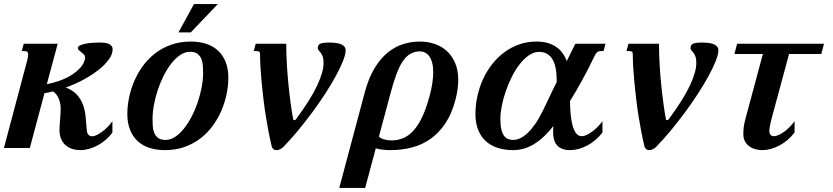

<svg xmlns="http://www.w3.org/2000/svg" viewBox="-42 -736 4142 955"><path d="M92.8 -433.6Q95.2 -443.8 96.7 -451.4Q98.1 -459 98.1 -464.4Q98.1 -474.6 93.5 -478.3Q88.9 -481.9 80.1 -481.9H66.4L76.2 -518.6H245.1L190.9 -317.4Q220.7 -322.8 252.2 -333.7Q283.7 -344.7 310.3 -360.8Q336.9 -377 356.2 -397.7Q375.5 -418.5 380.9 -442.9Q381.3 -444.8 381.3 -448.7Q381.3 -458 375.7 -464.4Q370.1 -470.7 363.3 -475.8Q356.4 -481 350.8 -485.8Q345.2 -490.7 345.2 -497.6Q345.7 -504.9 355.7 -510Q365.7 -515.1 381.3 -518.3Q397 -521.5 416.5 -522.9Q436 -524.4 456.1 -524.4Q466.8 -524.4 477.8 -523.2Q488.8 -522 497.8 -518.3Q506.8 -514.6 512.5 -507.8Q518.1 -501 518.1 -489.7Q518.1 -466.3 499.3 -440.2Q480.5 -414.1 448.5 -388.7Q416.5 -363.3 374.3 -340.3Q332 -317.4 285.2 -300.8Q321.8 -286.6 341.8 -263.7Q361.8 -240.7 371.6 -212.6Q381.3 -184.6 384 -153.8Q386.7 -123 389.2 -93.8Q390.6 -73.7 397.7 -65.9Q404.8 -58.1 418.5 -58.1Q425.8 -58.1 437.7 -63.7Q449.7 -69.3 463.6 -79.1Q477.5 -88.9 491.7 -102.8Q505.9 -116.7 517.1 -133.3V-77.1Q502.4 -56.6 483.4 -40.3Q464.4 -23.9 443.4 -12.7Q422.4 -1.5 400.1 4.6Q377.9 10.7 356.9 10.7Q336.4 10.7 317.9 4.9Q299.3 -1 284.9 -13.2Q270.5 -25.4 262.2 -44.4Q253.9 -63.5 253.9 -89.8Q253.9 -100.1 254.9 -113Q255.9 -126 256.8 -140.1Q257.8 -154.3 258.8 -168.7Q259.8 -183.1 259.8 -195.8Q259.8 -206.5 257.8 -218.8Q255.9 -231 251.2 -242.7Q246.6 -254.4 239.3 -264.6Q231.9 -274.9 221.7 -281.2Q200.2 -275.9 179.2 -272.5L106.4 0H-22.5Z M968.3 -374Q968.3 -390.6 967 -409.2Q965.8 -427.7 959.5 -443.1Q953.1 -458.5 939.9 -468.5Q926.8 -478.5 903.3 -478.5Q878.9 -478.5 855.5 -463.1Q832 -447.8 811.3 -421.6Q790.5 -395.5 773.2 -361.6Q755.9 -327.6 743.4 -290.5Q731 -253.4 723.9 -215.6Q716.8 -177.7 716.8 -144.5Q716.8 -127.4 717.8 -109.1Q718.8 -90.8 725.1 -75.4Q731.4 -60.1 744.4 -50Q757.3 -40 781.7 -40Q806.2 -40 829.3 -55.4Q852.5 -70.8 873.3 -96.9Q894 -123 911.6 -157Q929.2 -190.9 941.7 -228Q954.1 -265.1 961.2 -302.7Q968.3 -340.3 968.3 -374ZM778.3 10.7Q735.4 10.7 700.7 -0.7Q666 -12.2 641.8 -34.9Q617.7 -57.6 604.5 -91.3Q591.3 -125 591.3 -168.9Q591.3 -208 599.9 -250Q608.4 -292 625.5 -332Q642.6 -372.1 668.7 -408Q694.8 -443.8 729.7 -470.7Q764.6 -497.6 808.8 -513.4Q853 -529.3 906.7 -529.3Q949.7 -529.3 984.4 -517.8Q1019 -506.3 1043.2 -483.6Q1067.4 -460.9 1080.6 -427.2Q1093.8 -393.6 1093.8 -349.6Q1093.8 -310.5 1085.2 -268.6Q1076.7 -226.6 1059.6 -186.5Q1042.5 -146.5 1016.4 -110.6Q990.2 -74.7 955.3 -47.9Q920.4 -21 876.2 -5.1Q832 10.7 778.3 10.7ZM922.9 -715.8H1041.5L906.7 -574.7H845.7Z M1251.5 -467.3Q1251.5 -475.6 1247.3 -478.8Q1243.2 -481.9 1235.8 -481.9H1220.2L1230 -518.6H1381.8Q1381.8 -466.3 1385 -413.1Q1388.2 -359.9 1393.3 -310.3Q1398.4 -260.7 1404.3 -218Q1410.2 -175.3 1416 -144Q1417 -138.2 1422.4 -138.2Q1427.2 -138.2 1430.2 -143.1Q1502.4 -240.2 1534.9 -309.3Q1567.4 -378.4 1567.4 -421.9Q1567.4 -443.4 1563 -455.1Q1558.6 -466.8 1553 -473.9Q1547.4 -481 1543 -485.6Q1538.6 -490.2 1538.6 -497.6Q1539.1 -504.9 1541.5 -510Q1543.9 -515.1 1550.5 -518.3Q1557.1 -521.5 1568.8 -522.9Q1580.6 -524.4 1600.6 -524.4Q1611.3 -524.4 1624.8 -522.9Q1638.2 -521.5 1649.9 -517.6Q1661.6 -513.7 1669.4 -505.9Q1677.2 -498 1677.2 -485.8Q1677.2 -465.8 1664.3 -433.1Q1651.4 -400.4 1629.2 -359.4Q1606.9 -318.4 1576.9 -272Q1546.9 -225.6 1512.5 -179Q1478 -132.3 1441.2 -87.6Q1404.3 -43 1368.2 -5.9Q1362.8 -0.5 1353.3 5.1Q1343.8 10.7 1333.5 10.7Q1322.3 10.7 1316.7 4.4Q1311 -2 1309.6 -7.3Q1301.8 -39.6 1294.4 -77.4Q1287.1 -115.2 1280.5 -156.2Q1273.9 -197.3 1268.8 -239.3Q1263.7 -281.2 1259.8 -321.8Q1255.9 -362.3 1253.7 -399.4Q1251.5 -436.5 1251.5 -467.3Z M1842.8 -57.1Q1849.6 -48.3 1867.4 -43Q1885.3 -37.6 1905.3 -37.6Q1936.5 -37.6 1963.9 -49.1Q1991.2 -60.5 2014.9 -86.7Q2038.6 -112.8 2058.3 -154.8Q2078.1 -196.8 2094.7 -258.3Q2104.5 -294.4 2108.6 -323.7Q2112.8 -353 2112.8 -376.5Q2112.8 -404.3 2107.4 -424.1Q2102.1 -443.8 2093 -456.3Q2084 -468.8 2072 -474.6Q2060.1 -480.5 2047.4 -480.5Q2019.5 -480.5 1998.3 -467.8Q1977.1 -455.1 1960.2 -429.4Q1943.4 -403.8 1929.2 -365.2Q1915 -326.7 1901.4 -275.4ZM1774.4 198.7H1645.5L1772 -275.4Q1791 -346.7 1820.1 -395.3Q1849.1 -443.8 1885.3 -473.6Q1921.4 -503.4 1962.4 -516.4Q2003.4 -529.3 2046.9 -529.3Q2082.5 -529.3 2116.7 -518.6Q2150.9 -507.8 2177.7 -484.6Q2204.6 -461.4 2220.9 -425Q2237.3 -388.7 2237.3 -337.9Q2237.3 -315.9 2233.9 -291.3Q2230.5 -266.6 2223.1 -238.8Q2205.6 -171.4 2174.3 -124Q2143.1 -76.7 2101.3 -46.6Q2059.6 -16.6 2008.3 -2.9Q1957 10.7 1898.9 10.7Q1880.9 10.7 1860.8 8.5Q1840.8 6.3 1827.1 1.5Z M2852.1 -58.6Q2863.3 -58.6 2877 -65.2Q2890.6 -71.8 2904.8 -82.3Q2918.9 -92.8 2931.9 -106.2Q2944.8 -119.6 2954.6 -133.3V-77.1Q2938.5 -55.7 2918.9 -39.3Q2899.4 -22.9 2878.4 -12Q2857.4 -1 2835.9 4.9Q2814.5 10.7 2794.4 10.7Q2770 10.7 2753.7 3.9Q2737.3 -2.9 2727.5 -14.6Q2717.8 -26.4 2713.6 -42Q2709.5 -57.6 2709.5 -75.7Q2709.5 -83.5 2709.5 -92Q2709.5 -100.6 2710.4 -109.4Q2684.6 -76.2 2659.2 -53.2Q2633.8 -30.3 2608.9 -16.1Q2584 -2 2559.1 4.4Q2534.2 10.7 2509.8 10.7Q2466.3 10.7 2431.6 -1Q2397 -12.7 2372.8 -35.4Q2348.6 -58.1 2335.7 -91.8Q2322.8 -125.5 2322.8 -168.9Q2322.8 -214.4 2332.8 -259Q2342.8 -303.7 2361.3 -343.8Q2379.9 -383.8 2406.7 -417.7Q2433.6 -451.7 2467.3 -476.6Q2501 -501.5 2541.3 -515.4Q2581.5 -529.3 2626.5 -529.3Q2658.2 -529.3 2682.9 -522Q2707.5 -514.6 2725.8 -501.7Q2744.1 -488.8 2756.8 -470.9Q2769.5 -453.1 2777.3 -432.6Q2789.6 -457 2800.3 -479.2Q2811 -501.5 2819.8 -518.6H2969.7L2960 -481.9H2946.3Q2936 -481.9 2929 -476.8Q2921.9 -471.7 2914.6 -456.1Q2882.8 -389.6 2851.8 -333.7Q2820.8 -277.8 2793 -232.9Q2793.5 -201.2 2796.1 -170.2Q2798.8 -139.2 2805.2 -114.3Q2811.5 -89.4 2822.8 -74Q2834 -58.6 2852.1 -58.6ZM2727.1 -336.9Q2727.1 -370.1 2721.9 -396.5Q2716.8 -422.9 2706.1 -440.9Q2695.3 -459 2678.7 -468.5Q2662.1 -478 2639.6 -478Q2613.8 -478 2589.4 -461.4Q2564.9 -444.8 2543.5 -417.5Q2522 -390.1 2504.4 -355Q2486.8 -319.8 2473.9 -282.7Q2460.9 -245.6 2453.9 -209.5Q2446.8 -173.3 2446.8 -144.5Q2446.8 -112.8 2451.7 -92.5Q2456.5 -72.3 2465.1 -60.5Q2473.6 -48.8 2485.4 -44.4Q2497.1 -40 2511.2 -40Q2526.9 -40 2544.7 -48.1Q2562.5 -56.2 2581.3 -73.5Q2600.1 -90.8 2619.4 -118.2Q2638.7 -145.5 2657.7 -184.6Q2663.6 -196.3 2671.1 -212.2Q2678.7 -228 2687.5 -246.6Q2696.3 -265.1 2706.3 -285.9Q2716.3 -306.6 2727.1 -328.1Z M3105.5 -467.3Q3105.5 -475.6 3101.3 -478.8Q3097.2 -481.9 3089.8 -481.9H3074.2L3084 -518.6H3235.8Q3235.8 -466.3 3239 -413.1Q3242.2 -359.9 3247.3 -310.3Q3252.4 -260.7 3258.3 -218Q3264.2 -175.3 3270 -144Q3271 -138.2 3276.4 -138.2Q3281.2 -138.2 3284.2 -143.1Q3356.4 -240.2 3388.9 -309.3Q3421.4 -378.4 3421.4 -421.9Q3421.4 -443.4 3417 -455.1Q3412.6 -466.8 3407 -473.9Q3401.4 -481 3397 -485.6Q3392.6 -490.2 3392.6 -497.6Q3393.1 -504.9 3395.5 -510Q3397.9 -515.1 3404.5 -518.3Q3411.1 -521.5 3422.9 -522.9Q3434.6 -524.4 3454.6 -524.4Q3465.3 -524.4 3478.8 -522.9Q3492.2 -521.5 3503.9 -517.6Q3515.6 -513.7 3523.4 -505.9Q3531.2 -498 3531.2 -485.8Q3531.2 -465.8 3518.3 -433.1Q3505.4 -400.4 3483.2 -359.4Q3460.9 -318.4 3430.9 -272Q3400.9 -225.6 3366.5 -179Q3332 -132.3 3295.2 -87.6Q3258.3 -43 3222.2 -5.9Q3216.8 -0.5 3207.3 5.1Q3197.8 10.7 3187.5 10.7Q3176.3 10.7 3170.7 4.4Q3165 -2 3163.6 -7.3Q3155.8 -39.6 3148.4 -77.4Q3141.1 -115.2 3134.5 -156.2Q3127.9 -197.3 3122.8 -239.3Q3117.7 -281.2 3113.8 -321.8Q3109.9 -362.3 3107.7 -399.4Q3105.5 -436.5 3105.5 -467.3Z M3610.8 -467.3 3624.5 -518.6H4056.6L4043 -467.3H3882.8L3798.8 -157.2Q3790.5 -126.5 3787.6 -109.6Q3784.7 -92.8 3784.7 -85.9Q3784.7 -71.3 3791 -64.9Q3797.4 -58.6 3807.6 -58.6Q3818.8 -58.6 3832.5 -65.2Q3846.2 -71.8 3860.4 -82.3Q3874.5 -92.8 3887.5 -106.2Q3900.4 -119.6 3910.2 -133.3V-77.1Q3894 -55.7 3874.5 -39.3Q3855 -22.9 3834 -12Q3813 -1 3791.5 4.9Q3770 10.7 3750 10.7Q3732.4 10.7 3715.3 6.1Q3698.2 1.5 3684.8 -8.3Q3671.4 -18.1 3663.3 -33.2Q3655.3 -48.3 3655.3 -68.8Q3655.3 -89.8 3657.7 -106.9Q3660.2 -124 3665.5 -143.6L3752.4 -467.3Z"/></svg>

Font: Arian AMU Serif
Style: Bold Italic
Weight: 700
Italic angle: -15°
Designer: Ruben Hakobyan (Tarumian)
Foundry: Ruben Hakobyan (Tarumian)
Version: Version 1.002